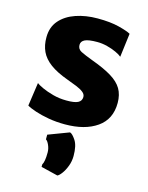

<svg xmlns="http://www.w3.org/2000/svg" viewBox="-124 -641 763 991"><g transform="rotate(15 257.5 -145.5)"><path d="M43 -37 61 -162Q69 -155 94.2 -143.2Q119.5 -131.5 154 -122.2Q188.5 -113 225 -113Q268.5 -112.5 287.2 -122.2Q306 -132 306 -153Q306 -167.5 292.5 -178.2Q279 -189 256 -198.5Q233 -208 205 -218Q144 -240 108.2 -266.5Q72.5 -293 57 -326.2Q41.5 -359.5 42 -402Q42 -456 73.2 -492Q104.5 -528 157 -546Q209.5 -564 273 -564Q341.5 -564 387.5 -552.2Q433.5 -540.5 452 -530L436 -403Q426 -412 404.5 -422Q383 -432 356 -439Q329 -446 302 -446Q255.5 -446 236.2 -436.5Q217 -427 217 -408Q217 -385.5 237.5 -375Q258 -364.5 302 -348Q368 -324 408.2 -299.5Q448.5 -275 466.8 -244Q485 -213 485 -169Q485 -82 420.8 -37Q356.5 8 250 8Q204 8 162.5 0.8Q121 -6.5 89.8 -17Q58.5 -27.5 43 -37ZM281 273 191 251V238Q196.5 229 199.2 212.8Q202 196.5 202 171Q202 151.5 193.5 132.2Q185 113 176 108V83L287 41Q300 44.5 318 71.8Q336 99 336 154Q336 182.5 326.2 208.2Q316.5 234 303.5 251.5Q290.5 269 281 273Z"/></g></svg>

Font: Koeln Type Sans ExtraBold
Style: Regular
Weight: 800
Designer: Eben Sorkin
Foundry: Eben Sorkin
Version: Version 2.001